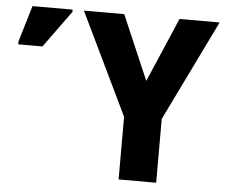

<svg xmlns="http://www.w3.org/2000/svg" viewBox="-51 -772 972 830"><g transform="rotate(5 435.0 -357.0)"><path d="M575 -435 695 -714H869L656 -277V0H493V-272L280 -714H455ZM10 -544V-557L57 -714H231V-704L115 -544Z"/></g></svg>

Font: Noto Sans SemiCondensed ExtraBold
Style: Regular
Weight: 800
Width: 4
Designer: Monotype Design Team
Foundry: Monotype Imaging Inc.
Version: Version 2.013; ttfautohint (v1.8.4.7-5d5b)